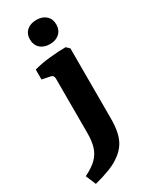

<svg xmlns="http://www.w3.org/2000/svg" viewBox="-239 -660 717 903"><g transform="rotate(-30 119.0 -208.0)"><path d="M208 -416V-36Q208 8 201 39Q194 70 180.5 91.5Q167 113 146 130Q117 154 77 169.5Q37 185 -7 196L-30 141Q13 120 36 97Q59 74 68.5 43.5Q78 13 78 -29V-327Q78 -345 62 -348L17 -357V-411Q56 -422 104 -427Q152 -432 191 -432ZM207 -547Q207 -517 187.5 -499Q168 -481 136 -481Q103 -481 83.5 -499Q64 -517 64 -547Q64 -577 83.5 -594.5Q103 -612 136 -612Q168 -612 187.5 -594.5Q207 -577 207 -547Z"/></g></svg>

Font: Yrsa
Style: Regular
Weight: 400
Designer: Anna Giedrys (Yrsa+Rasa design), David Brezina (Yrsa art-direction, Rasa art-direction, design)
Foundry: Rosetta Type Foundry
Version: Version 2.004